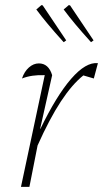

<svg xmlns="http://www.w3.org/2000/svg" viewBox="-20 -731 403 751"><path d="M62 0 155 -437Q104 -439 66 -424Q75 -451 93 -467Q111 -483 132 -483Q170 -483 184 -437L137 -227H138Q201 -357 258.5 -423Q316 -489 363 -484L347 -424L306 -436Q262 -401 218 -334Q174 -267 127 -162L95 0ZM229 -566Q192 -607 167 -637Q142 -667 122 -694L142 -711L147 -710L239 -573ZM336 -566Q299 -607 274 -637Q249 -667 229 -694L249 -711L254 -710L346 -573Z"/></svg>

Font: Piazzolla Thin
Style: Italic
Weight: 100
Italic angle: -11.3°
Designer: Juan Pablo del Peral
Foundry: Huerta Tipografica
Version: Version 1.330